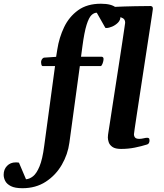

<svg xmlns="http://www.w3.org/2000/svg" viewBox="-167 -788 872 1024"><path d="M-47.4 215.8Q-87.4 215.8 -109.1 204.6Q-130.9 193.4 -139.2 177Q-147.5 160.6 -147.5 144Q-147.5 115.2 -129.4 96.7Q-111.3 78.1 -83.5 78.1Q-80.1 78.1 -73.7 78.4Q-67.4 78.6 -65.9 79.6L-28.3 168Q-9.8 167 9 152.3Q27.8 137.7 43.7 99.6Q59.6 61.5 68.8 -9.8L126.5 -435.5H61Q55.2 -436 53.5 -444.8Q51.8 -453.6 52.2 -459.5Q53.7 -468.8 57.9 -473.6Q62 -478.5 66.9 -480.5L132.3 -484.9L138.7 -524.9Q148.4 -587.4 174.8 -642.8Q201.2 -698.2 249.3 -733.2Q297.4 -768.1 371.1 -768.1Q428.2 -768.1 451.9 -747.1Q475.6 -726.1 475.6 -699.7Q475.6 -680.7 462.2 -667.2Q448.7 -653.8 431.2 -646.2Q413.6 -638.7 399.9 -638.7Q395 -638.7 394.5 -640.1L349.1 -720.2Q334.5 -720.2 320.8 -707.3Q307.1 -694.3 294.9 -655.8Q282.7 -617.2 272.5 -540.5L265.1 -485.4H375.5Q385.3 -484.4 385.3 -473.1Q385.3 -464.4 380.9 -451.2Q376.5 -438 370.6 -435.5H258.8L203.1 -27.3Q194.8 35.2 162.6 90.8Q130.4 146.5 77.1 181.2Q23.9 215.8 -47.4 215.8ZM411.1 -82Q413.6 -98.1 419.7 -137Q425.8 -175.8 433.8 -229Q441.9 -282.2 451.2 -341.6Q460.4 -400.9 469.2 -458Q478 -515.1 485.1 -562Q492.2 -608.9 496.3 -637.2Q500.5 -665.5 500.5 -666.5Q500.5 -684.1 488.3 -690.9Q476.1 -697.8 460 -700.4Q443.8 -703.1 431.6 -707.8Q419.4 -712.4 419.4 -725.1Q419.4 -729.5 423.6 -740Q427.7 -750.5 435.5 -751Q498.5 -753.9 554.2 -754.9Q609.9 -755.9 636.2 -755.9Q640.1 -755.9 644.3 -752.9Q648.4 -750 648.4 -741.2Q648.4 -740.2 644.3 -711.9Q640.1 -683.6 632.8 -636.2Q625.5 -588.9 616.5 -530Q607.4 -471.2 597.9 -408.4Q588.4 -345.7 579.3 -286.6Q570.3 -227.5 563 -179.7Q555.7 -131.8 551.5 -103Q547.4 -74.2 547.4 -72.3Q547.4 -61.5 553.5 -54.4Q559.6 -47.4 576.2 -47.4Q586.4 -47.4 598.6 -50.3Q610.8 -53.2 618.2 -53.2Q622.6 -53.2 626.5 -51Q630.4 -48.8 630.4 -38.1Q630.4 -32.2 627.7 -26.1Q625 -20 618.2 -17.6Q586.9 -7.8 551.8 -0.7Q516.6 6.3 478.5 6.3Q447.8 6.3 432.6 -4.4Q417.5 -15.1 412.8 -29.5Q408.2 -43.9 408.2 -54.7Q408.2 -62.5 409.2 -69.1Q410.2 -75.7 411.1 -82Z"/></svg>

Font: Gelasio SemiBold
Style: Italic
Weight: 600
Italic angle: -8.5°
Designer: Eben Sorkin
Foundry: Eben Sorkin
Version: Version 1.008